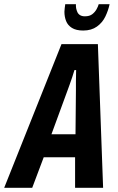

<svg xmlns="http://www.w3.org/2000/svg" viewBox="-62 -898 564 918"><path d="M-42 0 232 -687H406L431 0H297V-146H147L92 0ZM184 -256H299L301 -465Q301 -473 301 -484.5Q301 -496 301 -510Q301 -524 301.5 -537.5Q302 -551 302 -563H294Q290 -548 283.5 -529.5Q277 -511 271 -493.5Q265 -476 261 -466ZM336 -752Q302 -752 282 -764.5Q262 -777 254 -797.5Q246 -818 246 -842Q246 -850 247.5 -859.5Q249 -869 250 -878H301Q301 -874 301 -869Q301 -864 302 -859Q304 -849 308 -840Q312 -831 321 -825.5Q330 -820 344 -820Q366 -820 379 -830Q392 -840 399.5 -853.5Q407 -867 410 -878H462Q456 -849 442 -819.5Q428 -790 401.5 -771Q375 -752 336 -752Z"/></svg>

Font: Archivo ExtraCondensed
Style: Bold Italic
Weight: 700
Width: 2
Italic angle: -10°
Designer: Hector Gatti
Foundry: Omnibus-Type
Version: Version 2.001